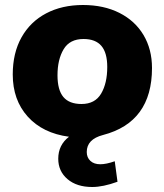

<svg xmlns="http://www.w3.org/2000/svg" viewBox="-20 -542 658 768"><path d="M327 66Q327 88 341.5 101.5Q356 115 381 115Q405 115 439 103L450 185Q392 206 349 206Q287 206 250 174.5Q213 143 213 93Q213 38 256 5Q151 -9 91 -75.5Q31 -142 31 -244Q31 -330 66 -392.5Q101 -455 164.5 -488.5Q228 -522 312 -522Q395 -522 457.5 -490.5Q520 -459 554 -402Q588 -345 588 -270Q588 -53 392 -2Q327 15 327 66ZM409 -274Q409 -331 385.5 -358.5Q362 -386 314 -386Q259 -386 234.5 -345Q210 -304 210 -241Q210 -182 233.5 -154Q257 -126 306 -126Q360 -126 384.5 -167.5Q409 -209 409 -274Z"/></svg>

Font: Muli Black
Style: Italic
Weight: 900
Italic angle: -4.541°
Designer: Vernon Adams
Foundry: Vernon Adams
Version: Version 2.001